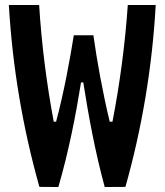

<svg xmlns="http://www.w3.org/2000/svg" viewBox="-20 -750 660 770"><path d="M400 0 483 -0.5C549.5 -236.5 590.5 -480.5 604.5 -730H492.5C482 -574.5 460 -410.5 431 -262H420C391 -382.5 369 -506 354.5 -608.5H276C259.5 -506 237 -382.5 205 -262H195.5C167 -414 146.5 -574.5 137 -730H15.5C30 -480.5 71.5 -236.5 138 -0.5L214 0C255 -140 284 -288 305 -419.5H314C334.5 -288.5 361.5 -140.5 400 0Z"/></svg>

Font: Monaspace Argon SemiBold
Style: Regular
Weight: 600
Designer: Riley Cran & the Lettermatic Team
Foundry: Lettermatic
Version: Version 1.000 (Monaspace Argon)